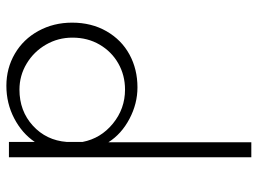

<svg xmlns="http://www.w3.org/2000/svg" viewBox="-123 -677 808 602"><g transform="rotate(90 281.0 -376.0)"><path d="M473 -760V0H425V-81Q398 -41 351 -16.5Q304 8 249 8Q194 8 148.5 -18.5Q103 -45 77 -92.5Q51 -140 51 -198Q51 -259 78 -306Q105 -353 151 -378Q197 -403 254 -403Q305 -403 352.5 -378Q400 -353 426 -312V-760ZM425 -181V-231Q414 -288 367.5 -326Q321 -364 261 -364Q216 -364 179 -343Q142 -322 120 -284.5Q98 -247 98 -199Q98 -154 120 -116Q142 -78 179.5 -55.5Q217 -33 261 -33Q328 -33 374 -75Q420 -117 425 -181Z"/></g></svg>

Font: Josefin Sans Light
Style: Regular
Weight: 300
Designer: Santiago Orozco
Foundry: Typemade
Version: Version 2.000